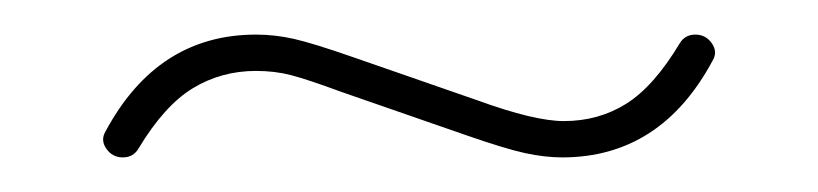

<svg xmlns="http://www.w3.org/2000/svg" viewBox="-20 -324 473 111"><path d="M51 -233Q45 -233 41.5 -238Q38 -243 41 -248Q71 -304 128 -304Q139 -304 150 -301.5Q161 -299 184 -291L256 -266Q289 -254 306 -254Q326 -254 342 -264Q358 -274 373 -299Q376 -304 382 -304Q388 -304 391.5 -299Q395 -294 392 -289Q362 -233 305 -233Q295 -233 283.5 -235.5Q272 -238 249 -246L177 -271Q158 -278 148.5 -280.5Q139 -283 128 -283Q108 -283 91.5 -273Q75 -263 60 -238Q57 -233 51 -233Z"/></svg>

Font: Zen Loop
Style: Regular
Weight: 400
Designer: Yoshimichi Ohira
Foundry: A-1 Corp ZenFonts
Version: Version 1.000; ttfautohint (v1.8.3)